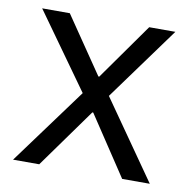

<svg xmlns="http://www.w3.org/2000/svg" viewBox="-64 -579 635 643"><g transform="rotate(10 253.5 -258.0)"><path d="M21 0 212 -260 29 -516H123L254 -324H257L393 -516H482L300 -266L486 0H392L258 -202H255L110 0Z"/></g></svg>

Font: IBM Plex Sans Var
Style: Regular
Weight: 400
Designer: Mike Abbink, Paul van der Laan, Pieter van Rosmalen
Foundry: Bold Monday
Version: Version 3.000